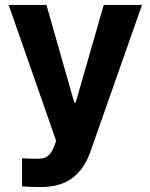

<svg xmlns="http://www.w3.org/2000/svg" viewBox="-20 -550 602 769"><path d="M68.4 196.3V84Q105.5 85.9 127 85.9Q144 85.9 155.5 83Q167 80.1 177.5 69.3Q188 58.6 196.3 37.1L205.1 14.6L14.6 -530.3H166L277.3 -139.6H283.2L395.5 -530.3H548.8L341.8 58.6Q317.9 126.5 270 162.8Q222.2 199.2 141.6 199.2Q96.2 199.2 68.4 196.3Z"/></svg>

Font: Pretendard JP
Style: Bold
Weight: 700
Designer: Base glyphs from Inter by Rasmus Andersson; Hangeul glyphs from Noto Sans CJK(Source Han Sans) by Jang Soo-young and Kan
Foundry: Kil Hyung-jin
Version: Version 1.309